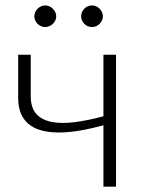

<svg xmlns="http://www.w3.org/2000/svg" viewBox="-20 -704 540 724"><path d="M417.5 -497.5V0H370V-231.5Q328 -220 287.8 -212.8Q247.5 -205.5 211.8 -204.5Q176 -203.5 146 -209.8Q116 -216 94.2 -231.5Q72.5 -247 60.5 -272.2Q48.5 -297.5 48.5 -335V-497.5H96V-341Q96 -298 116.5 -275Q137 -252 173.5 -244.5Q210 -237 260.2 -243.2Q310.5 -249.5 370 -265.5V-497.5ZM192 -642Q192 -634 188.5 -626.8Q185 -619.5 179.2 -614Q173.5 -608.5 166 -605.2Q158.5 -602 150.5 -602Q142 -602 134.8 -605.2Q127.5 -608.5 121.8 -614Q116 -619.5 112.8 -626.8Q109.5 -634 109.5 -642Q109.5 -650.5 112.8 -658Q116 -665.5 121.8 -671.2Q127.5 -677 134.8 -680.2Q142 -683.5 150.5 -683.5Q158.5 -683.5 166 -680.2Q173.5 -677 179.2 -671.2Q185 -665.5 188.5 -658Q192 -650.5 192 -642ZM368 -642Q368 -634 364.5 -626.8Q361 -619.5 355.5 -614Q350 -608.5 342.5 -605.2Q335 -602 327 -602Q318.5 -602 311 -605.2Q303.5 -608.5 298 -614Q292.5 -619.5 289.2 -626.8Q286 -634 286 -642Q286 -659 298 -671.2Q310 -683.5 327 -683.5Q335 -683.5 342.5 -680.2Q350 -677 355.5 -671.2Q361 -665.5 364.5 -658Q368 -650.5 368 -642Z"/></svg>

Font: Lato 2
Style: Regular
Weight: 300
Designer: Lukasz Dziedzic with Adam Twardoch and Botio Nikoltchev
Foundry: tyPoland Lukasz Dziedzic
Version: Version 2.015; 2015-08-06; http://www.latofonts.com/